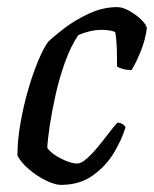

<svg xmlns="http://www.w3.org/2000/svg" viewBox="-20 -520 433 540"><path d="M151 0Q135 0 110 -12Q85 -24 62.5 -43Q40 -62 29 -82Q29 -125 37.5 -173.5Q46 -222 59 -267Q72 -312 87 -348Q102 -384 115 -402Q129 -416 159.5 -439.5Q190 -463 229.5 -481.5Q269 -500 310 -500Q325 -500 344.5 -489Q364 -478 378 -464Q392 -450 393 -441Q389 -408 375.5 -375Q362 -342 350 -323Q336 -323 325.5 -326Q315 -329 309 -333Q309 -342 309 -361.5Q309 -381 307.5 -401Q306 -421 304 -430Q294 -434 283.5 -435Q273 -436 265 -436Q250 -436 232.5 -432Q215 -428 200 -421Q179 -390 163 -345.5Q147 -301 136.5 -254Q126 -207 120 -167Q114 -127 113 -104Q124 -88 151.5 -74Q179 -60 197 -60Q208 -60 223.5 -73.5Q239 -87 255 -106.5Q271 -126 285.5 -145Q300 -164 310 -175Q318 -175 324.5 -171Q331 -167 333 -162Q323 -128 300.5 -90.5Q278 -53 241 -26.5Q204 0 151 0Z"/></svg>

Font: Texturina
Style: Italic
Weight: 400
Italic angle: -11°
Designer: Guillermo Torres Carreño
Foundry: Omnibus-Type
Version: Version 1.002; ttfautohint (v1.8.3)